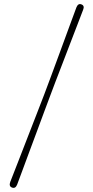

<svg xmlns="http://www.w3.org/2000/svg" viewBox="-20 -776 456 938"><path d="M222.5 -301Q211 -270.5 195 -227.5Q179 -184.5 160.8 -135.2Q142.5 -86 124.2 -37Q106 12 90.2 54.8Q74.5 97.5 63.5 126.5Q55 147 38 140Q22.5 134 30 113Q47 70 69.5 11.8Q92 -46.5 116 -108Q140 -169.5 161 -223.8Q182 -278 195.5 -313Q208.5 -347.5 228.8 -402Q249 -456.5 271.8 -518.5Q294.5 -580.5 316 -639Q337.5 -697.5 353.5 -740.5Q362 -761 378 -754.5Q394.5 -748 386 -728Q375 -699 358.5 -656.2Q342 -613.5 323.2 -564.5Q304.5 -515.5 285.5 -466.2Q266.5 -417 250 -374Q233.5 -331 222.5 -301Z"/></svg>

Font: Fraunces 72pt S100 Thin
Style: Regular
Weight: 100
Version: Version 1.000; ttfautohint (v1.8.3)